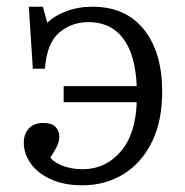

<svg xmlns="http://www.w3.org/2000/svg" viewBox="-20 -539 551 573"><path d="M226 14Q170 14 130.5 -4.5Q91 -23 71 -52Q51 -81 51 -113Q51 -139 66 -155.5Q81 -172 109 -172Q135 -172 146 -160Q157 -148 157 -131Q157 -119 151.5 -106Q146 -93 130 -68Q146 -51 171.5 -42.5Q197 -34 227 -34Q294 -34 339.5 -86Q385 -138 388 -234H170V-282H388Q384 -377 347 -425Q310 -473 244 -473Q194 -473 157 -442Q120 -411 114 -334H78L66 -519H108L121 -471Q142 -492 178 -505.5Q214 -519 256 -519Q355 -519 409.5 -451Q464 -383 464 -266Q464 -177 433 -114.5Q402 -52 348 -19Q294 14 226 14Z"/></svg>

Font: Literata 12pt Light
Style: Regular
Weight: 300
Designer: Latin by Veronika Burian and Jose Scaglione. Greek by Irene Vlachou. Cyrillic by Vera Evstafieva.
Foundry: TypeTogether
Version: Version 3.002